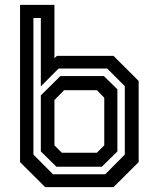

<svg xmlns="http://www.w3.org/2000/svg" viewBox="-20 -770 646 790"><path d="M166 0 62.5 -103V-750H204V-530.5L214 -540H447L550.5 -437V-103L447 0ZM212 -84 148 -147V-377.5L228.5 -457H407.5L463 -402.5V-147L399 -84ZM234.5 -141.5H378.5L409 -172V-368L378.5 -399H244L204 -358.5V-172ZM198 -53H413L493.5 -134V-415.5L421 -488H221L148 -414.5V-696H117.5V-134Z"/></svg>

Font: Tourney Thin SemiBold
Style: Regular
Weight: 600
Version: Version 1.015